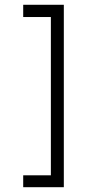

<svg xmlns="http://www.w3.org/2000/svg" viewBox="-20 -719 374 796"><path d="M190.9 -648.4V7.8H76.2V57.1H244.6V-699.2H76.2V-648.4Z"/></svg>

Font: Estedad Light
Style: Regular
Weight: 300
Designer: Amin Abedi
Version: Version 7.3